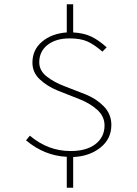

<svg xmlns="http://www.w3.org/2000/svg" viewBox="-20 -770 640 900"><path d="M102 -112 120 -134Q205 -62 311 -62Q386 -62 428 -95Q470 -128 470 -182Q470 -225 435 -256Q400 -287 350.5 -306Q301 -325 251.5 -345Q202 -365 167 -397.5Q132 -430 132 -476Q132 -537 177.5 -575Q223 -613 293 -618V-750H323V-618Q375 -615 410 -597.5Q445 -580 480 -548L460 -528Q422 -561 390 -575.5Q358 -590 306 -590Q242 -590 203 -559.5Q164 -529 164 -478Q164 -439 199 -411.5Q234 -384 283.5 -365.5Q333 -347 382.5 -327Q432 -307 467 -271Q502 -235 502 -184Q502 -119 450.5 -78Q399 -37 323 -34V110H293V-35Q188 -40 102 -112Z"/></svg>

Font: TypoPRO Source Code Pro
Style: Regular
Weight: 200
Monospace: yes
Designer: Paul D. Hunt, Teo Tuominen
Foundry: Adobe Systems Incorporated
Version: Version 2.010;PS 1.0;hotconv 1.0.84;makeotf.lib2.5.63406